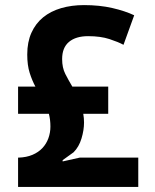

<svg xmlns="http://www.w3.org/2000/svg" viewBox="-20 -734 607 754"><path d="M51 -394H119Q106 -418 96.5 -448Q87 -478 87 -520Q87 -569 103.5 -605.5Q120 -642 149.5 -666Q179 -690 220 -702Q261 -714 310 -714Q371 -714 421 -702.5Q471 -691 507 -674L465 -558Q445 -569 410 -580.5Q375 -592 326 -592Q278 -592 251 -569.5Q224 -547 224 -502Q224 -468 236.5 -443.5Q249 -419 264 -394H405V-287H307Q310 -270 310 -253Q310 -223 300 -190Q290 -157 269 -136L226 -105V-100L293 -115H523V0H51V-115H53Q84 -116 107.5 -126Q131 -136 146.5 -152.5Q162 -169 170 -191Q178 -213 178 -237Q178 -264 172 -287H51Z"/></svg>

Font: PT Sans
Style: Bold
Weight: 700
Version: Version 2.003W OFL; ttfautohint (v1.6)